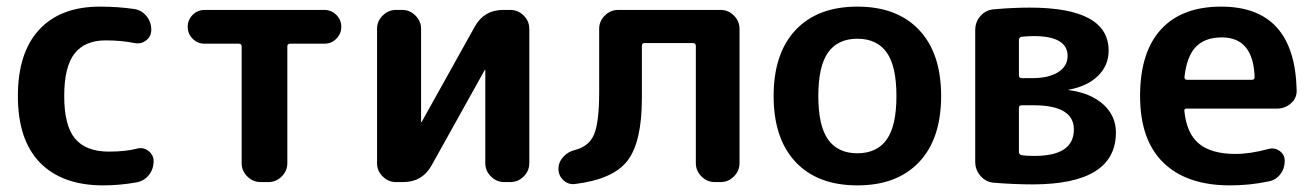

<svg xmlns="http://www.w3.org/2000/svg" viewBox="-20 -550 3976 580"><path d="M292 10Q168 10 101 -58.5Q34 -127 34 -260Q34 -391 98.5 -460.5Q163 -530 282 -530Q335 -530 384 -523Q407 -520 422 -502Q437 -484 437 -460Q437 -440 421.5 -428Q406 -416 386 -420Q347 -428 299 -428Q236 -428 205 -388Q174 -348 174 -260Q174 -170 207 -131Q240 -92 309 -92Q358 -92 394 -101Q413 -106 428.5 -94Q444 -82 444 -63Q444 -39 429.5 -21Q415 -3 392 1Q341 10 292 10Z M598 -418Q577 -418 562 -433Q547 -448 547 -469Q547 -490 562 -505Q577 -520 598 -520H960Q981 -520 996 -505Q1011 -490 1011 -469Q1011 -448 996 -433Q981 -418 960 -418H857Q848 -418 848 -410V-57Q848 -34 831 -17Q814 0 791 0H767Q744 0 727 -17Q710 -34 710 -57V-410Q710 -418 701 -418Z M1176 0Q1153 0 1136 -17Q1119 -34 1119 -57V-463Q1119 -486 1136 -503Q1153 -520 1176 -520H1195Q1218 -520 1235 -503Q1252 -486 1252 -463V-182L1253 -181L1254 -182L1415 -471Q1443 -520 1500 -520H1522Q1545 -520 1562 -503Q1579 -486 1579 -463V-57Q1579 -34 1562 -17Q1545 0 1522 0H1503Q1480 0 1463 -17Q1446 -34 1446 -57V-338L1445 -339L1444 -338L1283 -49Q1255 0 1198 0Z M1716 6Q1696 8 1681.5 -6Q1667 -20 1667 -40Q1667 -60 1681.5 -76Q1696 -92 1717 -97Q1760 -108 1775 -145Q1790 -182 1790 -272V-463Q1790 -486 1807 -503Q1824 -520 1847 -520H2157Q2180 -520 2197 -503Q2214 -486 2214 -463V-57Q2214 -34 2197 -17Q2180 0 2157 0H2139Q2116 0 2099 -17Q2082 -34 2082 -57V-411Q2082 -420 2073 -420H1927Q1919 -420 1919 -411V-253Q1919 -121 1875.5 -64.5Q1832 -8 1716 6Z M2658.5 -391.5Q2629 -433 2570 -433Q2511 -433 2481.5 -391.5Q2452 -350 2452 -260Q2452 -170 2481.5 -128.5Q2511 -87 2570 -87Q2629 -87 2658.5 -128.5Q2688 -170 2688 -260Q2688 -350 2658.5 -391.5ZM2756.5 -60.5Q2690 10 2570 10Q2450 10 2383.5 -60.5Q2317 -131 2317 -260Q2317 -389 2383.5 -459.5Q2450 -530 2570 -530Q2690 -530 2756.5 -459.5Q2823 -389 2823 -260Q2823 -131 2756.5 -60.5Z M3058 -224V-91Q3058 -83 3067 -81Q3079 -79 3105 -79Q3224 -79 3224 -159Q3224 -232 3102 -232H3067Q3058 -232 3058 -224ZM3058 -429V-322Q3058 -314 3067 -314H3099Q3148 -314 3176.5 -332Q3205 -350 3205 -381Q3205 -441 3102 -441Q3090 -441 3066 -439Q3058 -437 3058 -429ZM2982 2Q2958 0 2942 -18.5Q2926 -37 2926 -61V-459Q2926 -484 2942 -502Q2958 -520 2983 -522Q3041 -527 3091 -527Q3329 -527 3329 -397Q3329 -352 3296.5 -320.5Q3264 -289 3208 -279L3207 -278H3208Q3275 -269 3313 -234.5Q3351 -200 3351 -150Q3351 7 3099 7Q3045 7 2982 2Z M3671 -437Q3620 -437 3592.5 -408.5Q3565 -380 3558 -317Q3558 -309 3566 -309H3762Q3770 -309 3770 -317Q3766 -437 3671 -437ZM3696 10Q3565 10 3494.5 -58.5Q3424 -127 3424 -260Q3424 -392 3487 -461Q3550 -530 3669 -530Q3891 -530 3897 -278Q3898 -254 3880 -238Q3862 -222 3838 -222H3565Q3556 -222 3558 -213Q3565 -146 3602.5 -115.5Q3640 -85 3712 -85Q3757 -85 3812 -100Q3830 -105 3845.5 -94Q3861 -83 3861 -64Q3861 -41 3847.5 -23.5Q3834 -6 3812 -2Q3756 10 3696 10Z"/></svg>

Font: Rounded Mplus 1c Bold
Style: Bold
Weight: 700
Version: Version 1.059.20150529